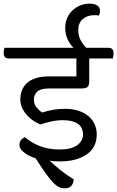

<svg xmlns="http://www.w3.org/2000/svg" viewBox="-48 -871 640 1048"><path d="M379 -706Q379 -674 393.5 -649Q408 -624 423 -610H544Q572 -610 572 -580Q572 -574 571 -567Q570 -560 568 -552H439V-426Q439 -404 429.5 -396Q420 -388 396 -388H217Q174 -388 155.5 -371Q137 -354 137 -328Q137 -302 151 -285Q165 -268 182 -257Q208 -265 239 -271Q270 -277 307 -277Q349 -277 381.5 -266Q414 -255 435.5 -236.5Q457 -218 468.5 -192.5Q480 -167 480 -137Q480 -66 425 -28Q370 10 279 10Q262 10 248.5 9Q235 8 223 6Q248 30 279.5 55.5Q311 81 354 108Q354 128 342 142.5Q330 157 306 157Q273 157 245.5 129Q218 101 184 50L146 -7Q108 -19 83 -39Q58 -59 58 -79Q58 -96 66.5 -106.5Q75 -117 88 -122Q123 -92 170 -73.5Q217 -55 277 -55Q340 -55 372.5 -78Q405 -101 405 -137Q405 -176 376.5 -195.5Q348 -215 295 -215Q264 -215 232 -208Q200 -201 172 -192Q154 -199 135 -211.5Q116 -224 100 -241.5Q84 -259 73.5 -280.5Q63 -302 63 -328Q63 -354 71.5 -377Q80 -400 98.5 -417Q117 -434 146.5 -444Q176 -454 218 -454H369V-552H0Q-28 -552 -28 -582Q-28 -588 -27 -595Q-26 -602 -24 -610H353Q333 -630 320.5 -657.5Q308 -685 308 -719Q308 -749 319 -773.5Q330 -798 348.5 -815Q367 -832 390.5 -841.5Q414 -851 440 -851Q469 -851 483.5 -840.5Q498 -830 498 -812Q498 -804 496 -797.5Q494 -791 492 -786Q484 -788 478.5 -788Q473 -788 464 -788Q429 -788 404 -767Q379 -746 379 -706Z"/></svg>

Font: Baloo 2
Style: Regular
Weight: 400
Designer: Sarang Kulkarni and Ek Type
Foundry: Ek Type
Version: Version 1.640;hotconv 1.0.111;makeotfexe 2.5.65597; ttfautoh